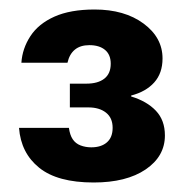

<svg xmlns="http://www.w3.org/2000/svg" viewBox="-20 -732 396 404"><path d="M177 -348Q101 -348 62.5 -379Q24 -410 20 -463H125Q127 -448 133 -439Q139 -430 149.5 -426Q160 -422 172 -422Q193 -422 205 -432.5Q217 -443 217 -463Q217 -484 203 -495Q189 -506 166 -506H127V-556H162Q186 -556 199.5 -566.5Q213 -577 213 -598Q213 -617 201 -627Q189 -637 168 -637Q149 -637 137.5 -627.5Q126 -618 122 -600H25Q27 -630 44 -656Q61 -682 94.5 -697Q128 -712 179 -712Q242 -712 282 -682.5Q322 -653 322 -609Q322 -578 304.5 -558.5Q287 -539 256 -531V-529Q289 -519 308 -499Q327 -479 327 -447Q327 -403 286.5 -375.5Q246 -348 177 -348Z"/></svg>

Font: DM Sans 10pt
Style: Bold
Weight: 700
Version: Version 4.004;gftools[0.9.30]